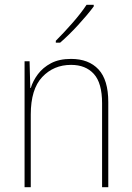

<svg xmlns="http://www.w3.org/2000/svg" viewBox="-20 -785 553 805"><path d="M278 -538Q352 -538 393 -494Q434 -450 434 -357V0H408V-352Q408 -437 373.5 -475Q339 -513 278 -513Q205 -513 157 -462Q109 -411 109 -305V0H83V-528H104L107 -416H109Q118 -446 139 -474Q160 -502 194 -520Q228 -538 278 -538ZM373 -758Q347 -723 307.5 -680Q268 -637 232 -606H214V-614Q248 -648 284 -689Q320 -730 343 -765H373Z"/></svg>

Font: Noto Sans Myanmar UI SemiCondensed Thin
Style: Regular
Weight: 100
Width: 4
Designer: Monotype Design Team
Foundry: Monotype Imaging Inc.
Version: Version 2.103; ttfautohint (v1.8.4.7-5d5b)